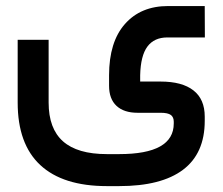

<svg xmlns="http://www.w3.org/2000/svg" viewBox="-20 -404 744 642"><path d="M344.7 -152.3Q344.7 -263.7 397.7 -323.7Q450.7 -383.8 542 -383.8H654.8H664.6V-374L665 -288.6V-278.8H655.3H539.6Q495.6 -278.8 472.9 -248.3Q450.2 -217.8 448.7 -152.3V-131.3H517.1Q588.9 -131.3 626.7 -101.8Q664.6 -72.3 664.6 -14.2V0Q664.6 108.9 592 163.6Q519.5 218.3 378.4 218.3H337.4Q190.4 218.3 114.7 147.9Q39.1 77.6 39.1 -61V-261.2V-271H48.8H132.8H142.6V-261.2V-61Q142.6 25.9 190.7 68.6Q238.8 111.3 337.4 111.3H378.4Q561 111.3 561 8.8V2.9Q561 -12.2 551.3 -19.5Q541.5 -26.9 517.1 -26.9H439.9Q394.5 -26.9 369.6 -50Q344.7 -73.2 344.7 -117.2Z"/></svg>

Font: Shabnam Medium WOL
Style: Medium-WOL
Weight: 500
Foundry: DejaVu fonts team - Redesigned by Saber Rastikerdar - Based on Vazir font
Version: Version 5.0.0